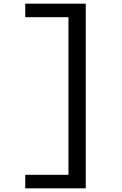

<svg xmlns="http://www.w3.org/2000/svg" viewBox="-20 -821 660 1041"><path d="M116.8 200V126.7H373.8L351.3 145.7V-746.7L373.8 -727.7H116.8V-801H445V200Z"/></svg>

Font: Monaspace Radon Var
Style: Regular
Weight: 400
Designer: Riley Cran and the Lettermatic Team
Version: Version 1.000 (Monaspace Radon Var)